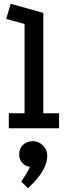

<svg xmlns="http://www.w3.org/2000/svg" viewBox="-20 -684 359 1024"><path d="M27 0V-80H111V-556L13 -583L37 -664L211 -615V-80H295V0ZM129 320 93 284Q93 284 101.5 272Q110 260 121 241.5Q132 223 140 206Q111 201 96.5 182Q82 163 82 140Q82 108 103 88.5Q124 69 156 69Q186 69 209 91.5Q232 114 232 145Q232 177 218.5 206Q205 235 185.5 259.5Q166 284 150 299.5Q134 315 129 320Z"/></svg>

Font: Podkova SemiBold
Style: Regular
Weight: 600
Designer: Ilya Yudin
Foundry: Cyreal (www.cyreal.org)
Version: Version 2.103